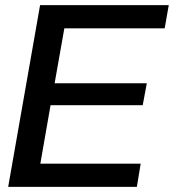

<svg xmlns="http://www.w3.org/2000/svg" viewBox="-20 -732 681 752"><path d="M516 0H12L137 -712H641L625 -621H232L194 -406H555L539 -320H178L138 -91H531Z"/></svg>

Font: Creato Display Medium
Style: Italic
Weight: 500
Italic angle: -10°
Version: Version 1.000